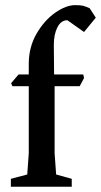

<svg xmlns="http://www.w3.org/2000/svg" viewBox="-20 -713 386 733"><path d="M21.5 -30.3 84 -46.9 89.8 -127.9V-383.8H27.3L22.5 -395.5L50.8 -428.7H89.8V-468.8Q89.8 -533.2 119.6 -584.5Q149.4 -635.7 190.9 -664.6Q232.4 -693.4 266.6 -693.4Q288.1 -693.4 297.4 -690.9Q306.6 -688.5 322.3 -681.6L345.7 -645.5L300.8 -590.8L237.3 -635.7Q212.9 -635.7 199.2 -608.9Q185.5 -582 185.5 -542L186.5 -428.7H297.9L300.8 -415L284.2 -383.8H188.5V-127.9L194.3 -46.9L253.9 -30.3V0H21.5Z"/></svg>

Font: Comprehension Dark
Style: Regular
Weight: 700
Designer: Alfredo Marco Pradil
Foundry: Alfredo Marco Pradil
Version: 1.0